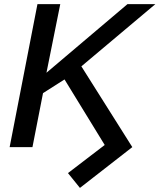

<svg xmlns="http://www.w3.org/2000/svg" viewBox="-20 -708 768 924"><path d="M483.9 -10.3 290.5 -325.7 187 -259.8 136.2 0H26.4L160.2 -688H270L203.6 -357.9L593.3 -688H727.5L371.6 -388.7L616.7 0L364.7 196.3L307.1 125Z"/></svg>

Font: Arimo Medium
Style: Italic
Weight: 500
Italic angle: -12°
Designer: Steve Matteson
Foundry: Monotype Imaging Inc.
Version: Version 1.33